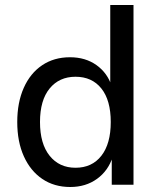

<svg xmlns="http://www.w3.org/2000/svg" viewBox="-20 -739 629 768"><path d="M261 9Q197 9 149.5 -23Q102 -55 75.5 -113.5Q49 -172 49 -251Q49 -329 75 -387.5Q101 -446 148.5 -478Q196 -510 260 -510Q322 -510 366 -478.5Q410 -447 427 -394H421V-719H514V0H427V-112H431Q413 -56 368 -23.5Q323 9 261 9ZM282 -68Q348 -68 385.5 -116Q423 -164 423 -251Q423 -338 385.5 -385Q348 -432 282 -432Q217 -432 178.5 -385Q140 -338 140 -251Q140 -164 178.5 -116Q217 -68 282 -68Z"/></svg>

Font: Nunitoga
Style: Medium
Weight: 500
Designer: Vernon Adams
Foundry: Vernon Adams
Version: Version 1.0